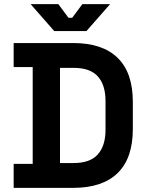

<svg xmlns="http://www.w3.org/2000/svg" viewBox="-20 -908 706 928"><path d="M46 0V-116H138V-584H46V-700H334Q475 -700 548.5 -628.5Q622 -557 622 -416V-284Q622 -143 548.5 -71.5Q475 0 334 0ZM270 -120H336Q416 -120 453 -162Q490 -204 490 -280V-420Q490 -497 453 -538.5Q416 -580 336 -580H270ZM242 -758 128 -888H262L311 -822H329L378 -888H512L398 -758Z"/></svg>

Font: Space Grotesk Light
Style: Bold
Weight: 700
Version: Version 2.000